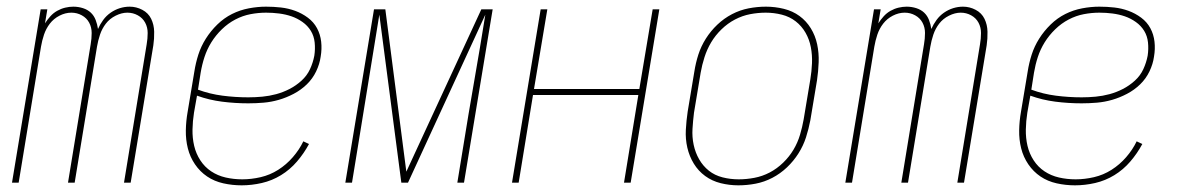

<svg xmlns="http://www.w3.org/2000/svg" viewBox="-20 -548 3540 576"><path d="M16 0 102 -520H122L115 -478Q122 -489 131 -499Q140 -509 151.5 -515.5Q163 -522 175.5 -525Q188 -528 200 -528Q215 -528 229 -523.5Q243 -519 252.5 -510Q262 -501 267 -488Q272 -475 274 -461Q280 -475 289.5 -488Q299 -501 312 -510Q325 -519 339.5 -523.5Q354 -528 369 -528Q389 -528 407 -518.5Q425 -509 433.5 -491.5Q442 -474 442.5 -453Q443 -432 440 -412L372 0H352L420 -415Q423 -432 423 -449Q423 -466 415.5 -480Q408 -494 393.5 -502Q379 -510 362 -510Q345 -510 327 -501Q309 -492 297.5 -477Q286 -462 280 -444Q274 -426 271 -408L204 0H184L252 -415Q255 -432 255 -449Q255 -466 247.5 -480Q240 -494 225.5 -502Q211 -510 194 -510Q176 -510 158.5 -501Q141 -492 129.5 -477Q118 -462 112 -444Q106 -426 103 -408L36 0Z M705 8Q677 8 650 2Q623 -4 601.5 -18.5Q580 -33 565 -55Q550 -77 543.5 -103Q537 -129 537.5 -157Q538 -185 543 -213L563 -333Q567 -359 575 -384Q583 -409 597.5 -432Q612 -455 632 -474.5Q652 -494 676 -506Q700 -518 726.5 -523Q753 -528 778 -528Q801 -528 823 -525.5Q845 -523 865.5 -515.5Q886 -508 903.5 -495Q921 -482 931 -463.5Q941 -445 943.5 -423Q946 -401 942 -378Q939 -356 928.5 -334Q918 -312 900.5 -295Q883 -278 861 -266.5Q839 -255 816.5 -248.5Q794 -242 771 -240Q748 -238 725 -238Q685 -238 646 -243Q607 -248 571 -261L562 -210Q558 -185 557.5 -159.5Q557 -134 562.5 -110.5Q568 -87 581 -67Q594 -47 613.5 -34Q633 -21 657 -15.5Q681 -10 707 -10Q734 -10 762 -16.5Q790 -23 814.5 -38.5Q839 -54 858.5 -76.5Q878 -99 890 -124L907 -116Q892 -88 871 -63.5Q850 -39 823 -22.5Q796 -6 765.5 1Q735 8 705 8ZM725 -256Q746 -256 767 -258Q788 -260 808.5 -265.5Q829 -271 848.5 -281Q868 -291 884.5 -306Q901 -321 910 -340.5Q919 -360 923 -381Q926 -401 924 -420.5Q922 -440 912.5 -455.5Q903 -471 887.5 -482Q872 -493 854.5 -499Q837 -505 817.5 -507.5Q798 -510 778 -510Q755 -510 731.5 -505.5Q708 -501 686 -489.5Q664 -478 645.5 -460Q627 -442 614 -421Q601 -400 593.5 -377Q586 -354 582 -330L574 -279Q609 -266 647.5 -261Q686 -256 725 -256Z M1016 0 1102 -520H1136L1199 -33L1424 -520H1458L1372 0H1352L1369 -104Q1385 -204 1402.5 -304Q1420 -404 1436 -504L1204 0H1184L1118 -504Q1102 -404 1085.5 -304Q1069 -204 1053 -104L1036 0Z M1516 0 1602 -520H1622L1582 -281H1898L1938 -520H1958L1872 0H1852L1895 -263H1579L1536 0Z M2195 8Q2168 8 2142 1.5Q2116 -5 2095.5 -20Q2075 -35 2061.5 -57Q2048 -79 2042 -105Q2036 -131 2037.5 -158.5Q2039 -186 2043 -213L2063 -333Q2067 -359 2075 -384Q2083 -409 2097.5 -432Q2112 -455 2132 -474Q2152 -493 2176 -505.5Q2200 -518 2226 -523Q2252 -528 2278 -528Q2305 -528 2331.5 -521.5Q2358 -515 2378.5 -500Q2399 -485 2412.5 -463Q2426 -441 2431.5 -415Q2437 -389 2436 -361.5Q2435 -334 2431 -307L2411 -187Q2406 -161 2398 -136Q2390 -111 2375.5 -88Q2361 -65 2341 -46Q2321 -27 2297 -14.5Q2273 -2 2247 3Q2221 8 2195 8ZM2196 -10Q2219 -10 2243 -14.5Q2267 -19 2289 -30.5Q2311 -42 2329.5 -60Q2348 -78 2360.5 -99Q2373 -120 2380 -143.5Q2387 -167 2391 -190L2411 -310Q2415 -334 2416 -358.5Q2417 -383 2412.5 -406.5Q2408 -430 2396.5 -450Q2385 -470 2367 -484Q2349 -498 2325.5 -504Q2302 -510 2277 -510Q2254 -510 2230.5 -505.5Q2207 -501 2185 -489.5Q2163 -478 2144.5 -460Q2126 -442 2113.5 -421Q2101 -400 2093.5 -376.5Q2086 -353 2082 -330L2062 -210Q2059 -186 2057.5 -161.5Q2056 -137 2061 -113.5Q2066 -90 2077.5 -70Q2089 -50 2106.5 -36Q2124 -22 2147.5 -16Q2171 -10 2196 -10Z M2516 0 2602 -520H2622L2615 -478Q2622 -489 2631 -499Q2640 -509 2651.5 -515.5Q2663 -522 2675.5 -525Q2688 -528 2700 -528Q2715 -528 2729 -523.5Q2743 -519 2752.5 -510Q2762 -501 2767 -488Q2772 -475 2774 -461Q2780 -475 2789.5 -488Q2799 -501 2812 -510Q2825 -519 2839.5 -523.5Q2854 -528 2869 -528Q2889 -528 2907 -518.5Q2925 -509 2933.5 -491.5Q2942 -474 2942.5 -453Q2943 -432 2940 -412L2872 0H2852L2920 -415Q2923 -432 2923 -449Q2923 -466 2915.5 -480Q2908 -494 2893.5 -502Q2879 -510 2862 -510Q2845 -510 2827 -501Q2809 -492 2797.5 -477Q2786 -462 2780 -444Q2774 -426 2771 -408L2704 0H2684L2752 -415Q2755 -432 2755 -449Q2755 -466 2747.5 -480Q2740 -494 2725.5 -502Q2711 -510 2694 -510Q2676 -510 2658.5 -501Q2641 -492 2629.5 -477Q2618 -462 2612 -444Q2606 -426 2603 -408L2536 0Z M3205 8Q3177 8 3150 2Q3123 -4 3101.5 -18.5Q3080 -33 3065 -55Q3050 -77 3043.5 -103Q3037 -129 3037.5 -157Q3038 -185 3043 -213L3063 -333Q3067 -359 3075 -384Q3083 -409 3097.5 -432Q3112 -455 3132 -474.5Q3152 -494 3176 -506Q3200 -518 3226.5 -523Q3253 -528 3278 -528Q3301 -528 3323 -525.5Q3345 -523 3365.5 -515.5Q3386 -508 3403.5 -495Q3421 -482 3431 -463.5Q3441 -445 3443.5 -423Q3446 -401 3442 -378Q3439 -356 3428.5 -334Q3418 -312 3400.5 -295Q3383 -278 3361 -266.5Q3339 -255 3316.5 -248.5Q3294 -242 3271 -240Q3248 -238 3225 -238Q3185 -238 3146 -243Q3107 -248 3071 -261L3062 -210Q3058 -185 3057.5 -159.5Q3057 -134 3062.5 -110.5Q3068 -87 3081 -67Q3094 -47 3113.5 -34Q3133 -21 3157 -15.5Q3181 -10 3207 -10Q3234 -10 3262 -16.5Q3290 -23 3314.5 -38.5Q3339 -54 3358.5 -76.5Q3378 -99 3390 -124L3407 -116Q3392 -88 3371 -63.5Q3350 -39 3323 -22.5Q3296 -6 3265.5 1Q3235 8 3205 8ZM3225 -256Q3246 -256 3267 -258Q3288 -260 3308.5 -265.5Q3329 -271 3348.5 -281Q3368 -291 3384.5 -306Q3401 -321 3410 -340.5Q3419 -360 3423 -381Q3426 -401 3424 -420.5Q3422 -440 3412.5 -455.5Q3403 -471 3387.5 -482Q3372 -493 3354.5 -499Q3337 -505 3317.5 -507.5Q3298 -510 3278 -510Q3255 -510 3231.5 -505.5Q3208 -501 3186 -489.5Q3164 -478 3145.5 -460Q3127 -442 3114 -421Q3101 -400 3093.5 -377Q3086 -354 3082 -330L3074 -279Q3109 -266 3147.5 -261Q3186 -256 3225 -256Z"/></svg>

Font: Iosevka Term Curly Thin
Style: Italic
Weight: 100
Italic angle: -9°
Designer: Belleve Invis
Foundry: Belleve Invis
Version: Version 32.3.0